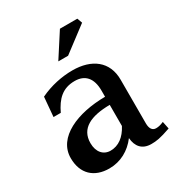

<svg xmlns="http://www.w3.org/2000/svg" viewBox="-176 -851 918 985"><g transform="rotate(-30 282.5 -359.0)"><path d="M272 -516C210 -516 141 -502 79 -472L69 -357H112C143 -422 182 -463 255 -463C315 -463 350 -426 350 -352V-315C186 -314 40 -253 40 -130C40 -37 97 15 186 15C253 15 310 -17 350 -70C354 -19 381 14 435 14C465 14 488 11 551 -11L542 -55C521 -46 509 -44 496 -44C475 -44 463 -61 463 -92V-351C463 -459 386 -516 272 -516ZM166 -146C166 -233 238 -266 350 -267V-142C323 -90 284 -61 237 -61C195 -61 166 -93 166 -146ZM233 -592H291L438 -703L427 -733H324Z"/></g></svg>

Font: LT Superior Serif Semibold
Style: Regular
Weight: 600
Designer: Daniel Lyons
Foundry: LyonsType
Version: Version 2.120;FEAKit 1.0